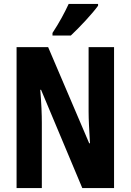

<svg xmlns="http://www.w3.org/2000/svg" viewBox="-20 -953 662 973"><path d="M477 -924V-933H328C307 -888 281 -839 246 -786V-773H339C385 -816 450 -886 477 -924ZM558 0V-714H429V-389C429 -348 432 -294 436 -227H432L224 -714H64V0H192V-331C192 -372 190 -428 184 -498H188L397 0Z"/></svg>

Font: Noto Sans Ethiopic ExtraCondensed
Style: Bold
Weight: 700
Width: 2
Designer: Monotype Design Team
Foundry: Monotype Imaging Inc.
Version: Version 2.102